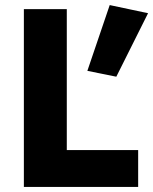

<svg xmlns="http://www.w3.org/2000/svg" viewBox="-20 -736 603 756"><path d="M412 -716 324 -457 438 -434 563 -684ZM74 -700V0H524V-145H243V-700Z"/></svg>

Font: Jost
Style: Bold
Weight: 700
Version: Version 3.710